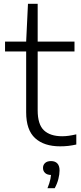

<svg xmlns="http://www.w3.org/2000/svg" viewBox="-20 -760 428 1009"><path d="M296 9Q211.5 9 164.5 -34Q117.5 -77 117.5 -170V-541.5L127 -740H178V-180.5Q178 -106 211 -75Q244 -44 307 -44Q324 -44 341.5 -46.5Q359 -49 381 -54V-0.5Q358.5 4.5 338.2 6.8Q318 9 296 9ZM6.5 -489.5V-541.5H371.5V-489.5ZM229.5 229Q241 201 245 180.2Q249 159.5 249 140L256.5 159.5H249.5Q228.5 159.5 217.2 149.2Q206 139 206 122.5Q206 106.5 217 96.5Q228 86.5 248 86.5Q269.5 86.5 281.2 98.8Q293 111 293 136Q293 155.5 286.8 180.5Q280.5 205.5 267.5 229Z"/></svg>

Font: Encode Sans SemiExpanded Light
Style: Regular
Weight: 300
Width: 6
Designer: Multiple Designers
Foundry: Impallari Type
Version: Version 3.002